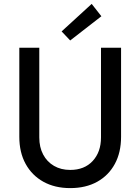

<svg xmlns="http://www.w3.org/2000/svg" viewBox="-20 -967 728 995"><path d="M343.8 7.8Q264.2 7.8 204.8 -25.1Q145.5 -58.1 112.8 -117.7Q80.1 -177.2 80.1 -257.8V-719.7H183.6V-254.9Q183.6 -204.1 203.6 -166.3Q223.6 -128.4 259.8 -107.4Q295.9 -86.4 343.8 -86.4Q417.5 -86.4 460.4 -132.8Q503.4 -179.2 503.4 -254.9V-719.7H607.4V-257.8Q607.4 -177.2 575.2 -117.7Q543 -58.1 483.9 -25.1Q424.8 7.8 343.8 7.8ZM343.8 -757.3 299.3 -804.2 455.1 -946.8 505.4 -882.8Z"/></svg>

Font: Reddit Sans Medium
Style: Regular
Weight: 500
Designer: Stephen Hutchings
Foundry: Reddit
Version: Version 1.014